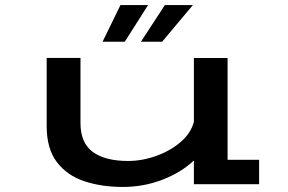

<svg xmlns="http://www.w3.org/2000/svg" viewBox="-20 -730 1140 761"><path d="M466.5 11Q383 11 314.8 -11.5Q246.5 -34 205.8 -87Q165 -140 165 -230.5V-500.5H299V-242.5Q299 -163.5 347.8 -127.8Q396.5 -92 487.5 -92Q543 -92 598.5 -111.8Q654 -131.5 695.2 -166.5Q736.5 -201.5 748.5 -247.5V-500H882V-96.5H1007V0H748.5V-94Q698.5 -46.5 624 -17.8Q549.5 11 466.5 11ZM538.5 -564.5 633.5 -710H744.5L622.5 -564.5ZM386.5 -564.5 457.5 -710H567L474.5 -564.5Z"/></svg>

Font: Trispace Expanded Medium
Style: Regular
Weight: 500
Width: 7
Designer: Tyler Finck
Foundry: Etcetera Type Company
Version: Version 1.210; ttfautohint (v1.8.3)